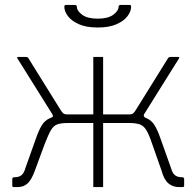

<svg xmlns="http://www.w3.org/2000/svg" viewBox="-20 -762 800 782"><path d="M36 0Q33 0 31.5 -1.5Q30 -3 30 -6V-33Q30 -40 38 -40Q57 -40 67.5 -48.5Q78 -57 84 -79L126 -197Q138 -232 150.5 -252Q163 -272 183 -280.5Q203 -289 238 -289V-296H360V-530H400V-296H522V-289Q557 -289 577 -280.5Q597 -272 609.5 -252Q622 -232 634 -197L676 -79Q682 -57 692.5 -48.5Q703 -40 722 -40Q730 -40 730 -33V-6Q730 -3 728.5 -1.5Q727 0 724 0H709Q684 0 666 -15Q648 -30 638 -67L599 -178Q587 -214 576 -232Q565 -250 549 -255.5Q533 -261 506 -261H400V0H360V-261H256Q229 -261 213.5 -255.5Q198 -250 187.5 -232Q177 -214 163 -178L122 -67Q109 -31 93 -15.5Q77 0 51 0ZM254 -281 187 -282Q195 -285 195.5 -288.5Q196 -292 193 -297L51 -524Q48 -530 53 -530H85Q89 -530 91.5 -529Q94 -528 95 -526L225 -317Q232 -305 237.5 -300.5Q243 -296 254 -296ZM506 -281V-296Q517 -296 522.5 -300.5Q528 -305 535 -317L665 -526Q667 -528 669 -529Q671 -530 675 -530H707Q712 -530 709 -524L567 -297Q562 -288 573 -282ZM378 -650Q331 -650 301 -663.5Q271 -677 256.5 -696.5Q242 -716 242 -734Q242 -738 243.5 -740Q245 -742 247 -742H282Q287 -742 290 -740.5Q293 -739 293 -735Q293 -718 314.5 -702Q336 -686 378 -686ZM378 -650V-686Q420 -686 441.5 -702Q463 -718 463 -735Q463 -739 466 -740.5Q469 -742 474 -742H509Q511 -742 512.5 -740Q514 -738 514 -734Q514 -716 499.5 -696.5Q485 -677 455 -663.5Q425 -650 378 -650Z"/></svg>

Font: Libre Franklin Thin
Style: Regular
Weight: 100
Designer: Pablo Impallari, Rodrigo Fuenzalida, Nhung Nguyen
Foundry: Impallari Type
Version: Version 3.000